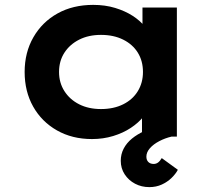

<svg xmlns="http://www.w3.org/2000/svg" viewBox="-20 -560 888 787"><path d="M357 10Q276 10 213.5 -25.5Q151 -61 116 -123Q81 -185 81 -265Q81 -345 117 -407.5Q153 -470 216 -505Q279 -540 362 -540Q411 -540 452 -527.5Q493 -515 524 -495Q555 -475 574.5 -450Q594 -425 598 -401L564 -400V-529H705V0H562V-138L592 -133Q588 -107 568 -82Q548 -57 516.5 -36Q485 -15 444 -2.5Q403 10 357 10ZM394 -113Q446 -113 485 -132.5Q524 -152 545 -186.5Q566 -221 566 -265Q566 -310 545 -344Q524 -378 485 -397.5Q446 -417 394 -417Q343 -417 304.5 -397.5Q266 -378 244 -344Q222 -310 222 -265Q222 -221 244 -186.5Q266 -152 304.5 -132.5Q343 -113 394 -113ZM592 207Q560 207 533.5 193Q507 179 491 154.5Q475 130 475 99Q475 72 487 49Q499 26 521 8Q543 -10 574 -24Q605 -38 642 -48L683 0Q657 6 633 18.5Q609 31 594.5 47.5Q580 64 580 82Q580 96 588 104Q596 112 610 112Q620 112 628 106Q636 100 643 88L709 136Q700 153 683 169.5Q666 186 643 196.5Q620 207 592 207Z"/></svg>

Font: Lexend Giga SemiBold
Style: Regular
Weight: 600
Designer: Bonnie Shaver-Troup, Thomas Jockin
Foundry: Lexend
Version: Version 1.007